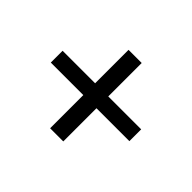

<svg xmlns="http://www.w3.org/2000/svg" viewBox="-108 -734 831 831"><g transform="rotate(45 307.5 -319.0)"><path d="M346.7 -559.5V-354.9H548.2V-282.6H346.7V-79.5H266.2V-282.6H67.2V-354.9H266.2V-559.5Z"/></g></svg>

Font: FiraCode Nerd Font
Style: Regular
Weight: 400
Designer: Carrois Corporate, Edenspiekermann AG, Nikita Prokopov
Foundry: Carrois Corporate, Edenspiekermann AG, Nikita Prokopov
Version: Version 6.002;Nerd Fonts 3.4.0